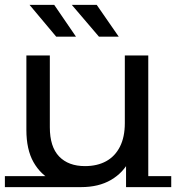

<svg xmlns="http://www.w3.org/2000/svg" viewBox="-22 -757 721 786"><path d="M310 9Q245 9 194.5 -16.5Q144 -42 115 -93.5Q86 -145 86 -225V-530H182V-236Q182 -156 220 -116.5Q258 -77 326 -77Q376 -77 412.5 -97Q449 -117 469 -156.5Q489 -196 489 -253V-530H585V8H494V-139L509 -102Q483 -50 432.5 -20.5Q382 9 310 9ZM-2 9V-36H314L310 9ZM494 9V-36H679V9ZM383 -607 272 -737H374L464 -607ZM208 -607 99 -737H200L289 -607Z"/></svg>

Font: Montserrat Underline Thin Medium
Style: Regular
Weight: 500
Version: Version 9.000